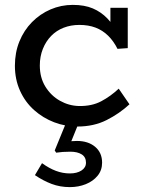

<svg xmlns="http://www.w3.org/2000/svg" viewBox="-20 -503 593 786"><path d="M297 15Q247 15 201.5 -2.5Q156 -20 119.5 -52.5Q83 -85 62 -131.5Q41 -178 41 -234Q41 -288 59.5 -333.5Q78 -379 111 -412.5Q144 -446 187 -464.5Q230 -483 278 -483Q326 -483 360 -468.5Q394 -454 419.5 -427.5Q445 -401 463 -363L432 -371V-471H503V-306L461 -303Q445 -335 422.5 -357Q400 -379 371 -390Q342 -401 305 -401Q270 -401 240.5 -389.5Q211 -378 189.5 -356Q168 -334 155.5 -303Q143 -272 143 -235Q143 -185 166 -148Q189 -111 225.5 -90.5Q262 -70 303 -69Q356 -68 394.5 -88.5Q433 -109 466 -140L510 -76Q469 -38 416.5 -11.5Q364 15 297 15ZM266 263Q226 263 191.5 250Q157 237 123 214L152 165Q181 186 209 196.5Q237 207 266 207Q295 207 313.5 195Q332 183 332 163Q332 140 314.5 129Q297 118 268 118Q251 118 237 119Q223 120 210 122L204 113L254 -9H306L272 75Q277 75 283 74.5Q289 74 295 74Q341 74 369.5 98Q398 122 398 163Q398 194 379.5 216.5Q361 239 331 251Q301 263 266 263Z"/></svg>

Font: BioRhyme
Style: Regular
Weight: 400
Designer: Aoife Mooney
Foundry: Aoife Mooney Type
Version: Version 1.600;gftools[0.9.33]